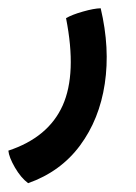

<svg xmlns="http://www.w3.org/2000/svg" viewBox="-33 -230 323 455"><path d="M33.7 204.1Q16.6 191.4 2.4 167Q-11.7 142.6 -13.2 127Q81.5 95.7 115.5 20Q149.4 -55.7 123.5 -187Q137.7 -195.3 163.6 -202.6Q189.5 -210 205.6 -210.4Q228 -115.7 215.3 -31.5Q202.6 52.7 156.7 114.7Q110.8 176.8 33.7 204.1Z"/></svg>

Font: Harmattan
Style: Bold
Weight: 700
Designer: George W. Nuss III and SIL International
Foundry: SIL International
Version: Version 4.000